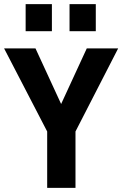

<svg xmlns="http://www.w3.org/2000/svg" viewBox="-20 -916 597 936"><path d="M348 0H210V-275L0 -680H153L278 -409L403 -680H556L348 -275ZM105 -764V-896H233V-764ZM319 -764V-896H447V-764Z"/></svg>

Font: Titillium Web[RUS by Daymarius]
Style: Bold
Weight: 700
Designer: Cyrillization by Daymarius
Foundry: Cyrillization by Daymarius
Version: Version 1.002 September 11, 2018